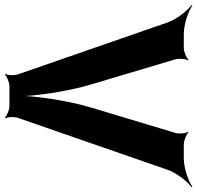

<svg xmlns="http://www.w3.org/2000/svg" viewBox="-76 -756 804 783"><g transform="rotate(90 326.5 -364.0)"><path d="M278 -336 177 -675C172 -690 174 -719 181 -728L178 -730C171 -721 144 -711 129 -711H73C35 -711 -19 -729 -43 -746L-45 -743C-22 -726 14 -681 26 -645L238 -34C243 -21 242 7 236 16L240 18C246 10 272 0 286 0H367C381 0 407 10 413 18L417 16C411 7 410 -21 415 -34L627 -645C639 -681 675 -726 698 -743L696 -746C672 -729 618 -711 580 -711H524C509 -711 482 -721 475 -730L472 -728C479 -719 481 -690 476 -675L374 -336C343 -234 324 -96 324 -16H328C328 -96 309 -234 278 -336Z"/></g></svg>

Font: Asimov
Style: Edge
Weight: 500
Designer: Google
Version: Version 2.000980: 2014